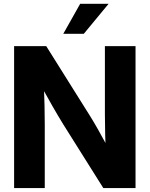

<svg xmlns="http://www.w3.org/2000/svg" viewBox="-20 -964 767 984"><path d="M52.3 -727.5H217L443.3 -366.7Q476.5 -313.6 541.4 -193.4L523.4 -152.3Q521 -201.4 519 -273.8Q517.6 -337.7 517.6 -379.7V-727.5H674.6V0H509.6L303.6 -327.7Q275.1 -374.3 248.9 -420Q222.9 -465.1 174.2 -553.1L202.3 -569.5Q206.6 -495.7 208.2 -423.8Q209.4 -374.6 209.4 -328.1V0H52.3ZM390.8 -944.4H536.5L409.4 -790.7H304.3Z"/></svg>

Font: Intratopia Thin
Style: Regular
Weight: 100
Designer: Rasmus Andersson
Foundry: rsms
Version: Version 3.000;Glyphs 3.2.3 (3260)